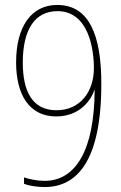

<svg xmlns="http://www.w3.org/2000/svg" viewBox="-20 -744 487 775"><path d="M389 -406C389 -604 339 -724 211 -724C106 -724 45 -636 45 -492C45 -362 98 -274 207 -274C302 -274 348 -340 361 -381H362C361 -137 285 -14 160 -14C130 -14 97 -21 77 -28V-2C97 6 130 11 160 11C289 11 389 -91 389 -406ZM212 -699C337 -699 359 -547 359 -469C359 -373 303 -299 208 -299C110 -299 72 -376 72 -491C72 -624 120 -699 212 -699Z"/></svg>

Font: Noto Sans Thai Cond Thin
Style: Regular
Weight: 100
Width: 3
Designer: Monotype Design Team
Foundry: Monotype Imaging Inc.
Version: Version 2.002